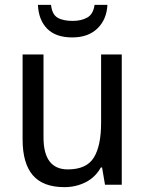

<svg xmlns="http://www.w3.org/2000/svg" viewBox="-20 -760 599 790"><path d="M481 -536V0H412L400 -71H395Q372 -30 332 -10Q292 10 245 10Q157 10 115 -39Q73 -88 73 -186V-536H159V-195Q159 -63 259 -63Q336 -63 366 -111.5Q396 -160 396 -255V-536ZM422 -740Q419 -680 381 -643Q343 -606 277 -606Q210 -606 174.5 -641.5Q139 -677 136 -740H190Q194 -701 216.5 -687.5Q239 -674 279 -674Q315 -674 339.5 -688Q364 -702 369 -740Z"/></svg>

Font: Noto Sans Telugu SemiCondensed
Style: Regular
Weight: 400
Width: 4
Designer: Jelle Bosma - Monotype Design Team
Foundry: Monotype Imaging Inc.
Version: Version 2.005; ttfautohint (v1.8.4.7-5d5b)